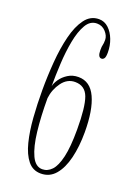

<svg xmlns="http://www.w3.org/2000/svg" viewBox="-140 -770 603 841"><g transform="rotate(20 162.0 -349.5)"><path d="M161.5 12Q124 12 100.8 -17Q77.5 -46 65 -95.5Q52.5 -145 48 -206.8Q43.5 -268.5 43.5 -334.5Q43.5 -399.5 48.8 -465.8Q54 -532 67.8 -587.5Q81.5 -643 106.8 -677Q132 -711 171.5 -711Q197 -711 216.2 -693Q235.5 -675 246.2 -646.8Q257 -618.5 257 -586.5Q257 -566 252 -559Q247 -552 239.5 -552Q222.5 -552 222.5 -585.5Q222.5 -603 224.8 -610.5Q227 -618 227 -634.5Q227 -653.5 210.5 -671.8Q194 -690 169.5 -690Q138 -690 119.5 -658.2Q101 -626.5 91.5 -576.5Q82 -526.5 79 -469.8Q76 -413 76 -363.5Q78.5 -378 91 -396.5Q103.5 -415 124.8 -428.5Q146 -442 173.5 -442Q228.5 -442 255 -384.2Q281.5 -326.5 281.5 -223.5Q281.5 -157 268.5 -103.5Q255.5 -50 229 -19Q202.5 12 161.5 12ZM161.5 -8Q186 -8 205 -28Q224 -48 235 -95Q246 -142 246 -223.5Q246 -328.5 229.8 -372.5Q213.5 -416.5 167 -416.5Q130.5 -416.5 106.2 -383.5Q82 -350.5 77 -309Q77 -223 84.8 -155Q92.5 -87 111 -47.5Q129.5 -8 161.5 -8Z"/></g></svg>

Font: Imbue 50pt Thin
Style: Regular
Weight: 100
Designer: Tyler Finck
Foundry: Etcetera Type Company
Version: Version 1.102; ttfautohint (v1.8.3)